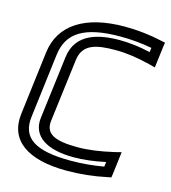

<svg xmlns="http://www.w3.org/2000/svg" viewBox="-108 -773 800 896"><g transform="rotate(15 292.5 -325.0)"><path d="M372 -568C424 -568 479 -560 539 -545L569 -537L573 -569L582 -641L585 -661L566 -665C508 -678 447 -685 385 -685C195 -685 78 -611 61 -474L23 -166C7 -35 107 35 296 35C361 35 425 28 486 15L506 11L509 -9L518 -83L522 -115L490 -107C425 -92 368 -84 317 -84C200 -84 159 -110 166 -171L204 -475C214 -554 277 -568 372 -568ZM378 -618C278 -618 168 -594 154 -475L116 -171C106 -82 180 -34 311 -34C357 -34 409 -40 464 -52L461 -29C410 -20 357 -15 302 -15C128 -15 60 -62 73 -166L111 -474C124 -585 204 -635 378 -635C431 -635 481 -630 530 -621L527 -600C475 -612 425 -618 378 -618Z"/></g></svg>

Font: Gamestation Display Outline
Style: Italic
Weight: 400
Designer: Jonas Hecksher
Foundry: Jonas Hecksher, Playtypeª, e-types AS
Version: Version 1.003